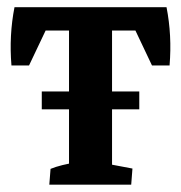

<svg xmlns="http://www.w3.org/2000/svg" viewBox="-20 -503 493 523"><path d="M168 -7.3V-476.6H285.2V-7.3ZM11.2 -324.7Q4.4 -406.7 19.5 -483.4L114.3 -440.9L59.1 -324.7ZM27.8 -419.9 19.5 -483.4H433.6L416.5 -419.9ZM394 -324.7 338.9 -440.9 433.6 -483.4Q448.7 -406.7 441.9 -324.7ZM114.3 0 117.7 -43Q131.8 -48.8 149.7 -53.2Q167.5 -57.6 186.5 -60.5L168 -12.2V-88.9H285.2V-12.2L268.1 -57.6L340.8 -43.9L337.4 0ZM93.8 -253.9H359.4V-205.1H93.8Z"/></svg>

Font: Markazi Text
Style: Regular
Weight: 400
Designer: Borna Izadpanah (Arabic designer), Fiona Ross (Arabic design director) and Florian Runge (Latin designer)
Foundry: Borna Izadpanah and Florian Runge
Version: Version 1.000